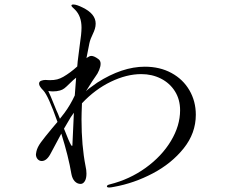

<svg xmlns="http://www.w3.org/2000/svg" viewBox="-20 -836 1040 855"><path d="M852 -325Q852 -243 798 -175.5Q744 -108 660.5 -64Q577 -20 488 -4Q473 -1 467 -1Q456 -1 456 -6Q456 -12 469 -15Q557 -37 628.5 -88.5Q700 -140 741 -208Q782 -276 782 -345Q782 -393 759 -429.5Q736 -466 696.5 -486Q657 -506 609 -506Q544 -506 473.5 -472Q403 -438 345 -376Q343 -328 343 -304Q343 -187 361 -96Q365 -79 365 -63Q365 -41 357.5 -29Q350 -17 339 -17Q324 -17 313 -28.5Q302 -40 298 -61Q285 -139 253 -241Q238 -214 207 -155Q189 -119 166 -119Q155 -119 147.5 -127.5Q140 -136 140 -149Q140 -153 142 -161Q146 -180 162 -202Q178 -224 213 -266L236 -293Q195 -410 173 -433Q154 -452 154 -463Q154 -473 163.5 -476.5Q173 -480 182 -480L201 -479Q221 -479 234.5 -482.5Q248 -486 262 -494Q293 -512 324 -540Q326 -556 326 -563L335 -634Q343 -686 343 -713Q343 -764 314 -793Q311 -796 304.5 -802Q298 -808 298 -811Q298 -816 307 -816Q321 -816 349 -802Q406 -774 406 -731Q406 -719 402.5 -707.5Q399 -696 394 -686Q382 -662 378 -643Q366 -583 365 -577L369 -580Q379 -587 387 -587Q399 -587 418 -573Q428 -566 428 -552Q428 -540 421.5 -524Q415 -508 405 -495Q397 -485 363 -430L374 -440Q387 -450 413 -468Q524 -539 625 -539Q692 -539 743.5 -511Q795 -483 823.5 -434Q852 -385 852 -325ZM231 -345Q237 -333 247 -307Q245 -305 267 -333Q293 -368 313 -411L319 -490Q308 -482 290 -464Q275 -449 266.5 -442.5Q258 -436 247 -433Q233 -429 216 -429Q205 -429 195 -431Q200 -422 231 -345ZM305 -246Q307 -304 309 -334Q296 -316 295 -314L265 -263Q288 -204 296 -191Q299 -186 301 -186Q303 -186 303 -203Z"/></svg>

Font: Shippori Mincho
Style: Regular
Weight: 400
Designer: FONTDASU
Foundry: FONTDASU / Google Inc. / but / Adobe
Version: Version 3.110; ttfautohint (v1.8.3)